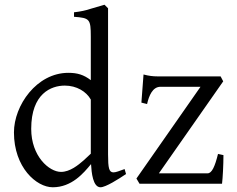

<svg xmlns="http://www.w3.org/2000/svg" viewBox="-20 -777 1001 812"><path d="M112 -232C112 -382 197 -415 254 -415C304 -415 345 -390 364 -356V-127L334 -99C311 -79 276 -50 238 -50C188 -50 112 -116 112 -232ZM513 -41 507 -62C485 -54 470 -48 460 -48C441 -48 437 -66 437 -124V-742L422 -757L364 -740C344 -733 320 -728 293 -725V-706C359 -701 364 -697 364 -622V-438C334 -461 307 -469 269 -469C135 -469 39 -331 39 -217C39 -69 134 15 203 15C283 15 333 -44 365 -83C367 -47 373 15 405 15C427 15 482 -20 513 -41ZM925 -121 902 -126C889 -73 876 -44 858 -44H652L924 -433L913 -454H645C628 -454 609 -456 587 -462L578 -343L602 -337C610 -372 625 -410 659 -410H828L557 -22L570 0H919C922 -24 925 -80 925 -121Z"/></svg>

Font: Temporarium
Style: Regular
Weight: 400
Version: Version 1.1